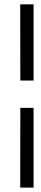

<svg xmlns="http://www.w3.org/2000/svg" viewBox="-20 -750 189 885"><path d="M73.7 -378.9 73.2 -730H134.8V-378.9ZM134.8 -252.9V114.7H73.2L73.7 -252.9Z"/></svg>

Font: Dyuthi
Style: Regular
Weight: 400
Designer: Hiran Venugopalan, Hussain K H and Suresh P for Sawthanthra Malayalam Computing (SMC)
Version: Version 3.0.0+20221109